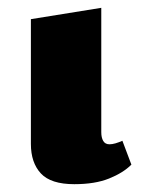

<svg xmlns="http://www.w3.org/2000/svg" viewBox="-20 -462 364 491"><path d="M170 9Q110 9 84.5 -18.5Q59 -46 59 -94V-413L239 -442V-124Q239 -110 244 -101.5Q249 -93 260 -93Q267 -93 275.5 -95.5Q284 -98 293 -102L316 -41Q295 -20 259 -5.5Q223 9 170 9Z"/></svg>

Font: Ysabeau Infant Black
Style: Regular
Weight: 900
Designer: Christian Thalmann (Catharsis Fonts)
Version: Version 2.001;gftools[0.9.30]; featfreeze: ss01,ss02,lnum